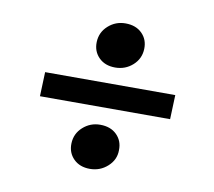

<svg xmlns="http://www.w3.org/2000/svg" viewBox="-61 -621 705 632"><g transform="rotate(10 291.0 -305.0)"><path d="M301 -402Q267 -402 246.5 -422.5Q226 -443 227 -474Q228 -507 252.5 -529Q277 -551 310 -551Q345 -551 365.5 -530.5Q386 -510 385 -479Q384 -446 359.5 -424Q335 -402 301 -402ZM74 -266 77 -347H512L509 -266ZM277 -59Q243 -59 222.5 -79.5Q202 -100 203 -131Q204 -164 228.5 -186Q253 -208 286 -208Q321 -208 341.5 -187.5Q362 -167 361 -136Q361 -104 336 -81.5Q311 -59 277 -59Z"/></g></svg>

Font: Literata 36pt
Style: Bold Italic
Weight: 700
Italic angle: -2°
Designer: Latin by Veronika Burian and Jose Scaglione. Greek by Irene Vlachou. Cyrillic by Vera Evstafieva
Foundry: TypeTogether
Version: Version 3.002